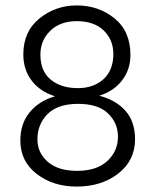

<svg xmlns="http://www.w3.org/2000/svg" viewBox="-20 -680 573 708"><path d="M264 -50C217.3 -50 181.3 -61.2 156 -83.5C130.7 -105.8 118 -133.3 118 -166C118 -202.7 130.2 -233.5 154.5 -258.5C178.8 -283.5 215.3 -296.3 264 -297C314.7 -297.7 352.5 -286.2 377.5 -262.5C402.5 -238.8 415 -210 415 -176C415 -140.7 402 -110.8 376 -86.5C350 -62.2 312.7 -50 264 -50ZM129 -479C129 -513.7 141.2 -542.8 165.5 -566.5C189.8 -590.2 222.3 -602 263 -602C305.7 -602 338.8 -590.5 362.5 -567.5C386.2 -544.5 398 -515.7 398 -481C398 -441 385.8 -410 361.5 -388C337.2 -366 305.7 -355 267 -355C226.3 -355 193.2 -365.3 167.5 -386C141.8 -406.7 129 -437.7 129 -479ZM346 -327C382 -338.3 410.2 -357.3 430.5 -384C450.8 -410.7 461 -441.7 461 -477C461 -535.7 441.3 -580.8 402 -612.5C362.7 -644.2 316.3 -660 263 -660C211 -660 165.2 -644 125.5 -612C85.8 -580 66 -535.7 66 -479C66 -441.7 76.3 -409.5 97 -382.5C117.7 -355.5 146.3 -336.3 183 -325C143.7 -313.7 112.5 -294 89.5 -266C66.5 -238 55 -203.3 55 -162C55 -110.7 75.2 -69.5 115.5 -38.5C155.8 -7.5 205 8 263 8C323.7 8 374.7 -8 416 -40C457.3 -72 478 -114.3 478 -167C478 -209.7 466.3 -244.3 443 -271C419.7 -297.7 387.3 -316.3 346 -327Z"/></svg>

Font: Hind Light
Style: Regular
Weight: 300
Designer: Manushi Parikh, Satya Rajpurohit
Foundry: Indian Type Foundry
Version: Version 1.201;PS 1.0;hotconv 1.0.78;makeotf.lib2.5.61930; tt